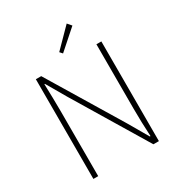

<svg xmlns="http://www.w3.org/2000/svg" viewBox="-214 -1072 1124 1211"><g transform="rotate(-30 348.0 -466.5)"><path d="M110 0H145V-473C145 -542 143 -604 141 -672H145L228 -529L547 0H587V-726H551V-259C551 -191 553 -124 557 -54H552L469 -197L149 -726H110ZM340 -781 479 -904 454 -933 323 -800Z"/></g></svg>

Font: Noto Sans CJK SC Thin
Style: Regular
Weight: 100
Designer: Ryoko NISHIZUKA 西塚涼子 (kana, bopomofo & ideographs); Paul D. Hunt (Latin, Greek & Cyrillic); Sandoll Communications 산돌커뮤니
Foundry: Adobe
Version: Version 2.004;hotconv 1.0.118;makeotfexe 2.5.65603